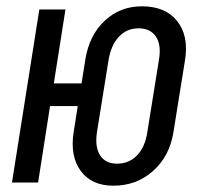

<svg xmlns="http://www.w3.org/2000/svg" viewBox="-20 -580 640 610"><path d="M340 10Q271 10 236.5 -37Q202 -84 214 -160L227 -243H139L101 0H18L105 -550H188L151 -315H239L251 -390Q263 -467 312 -513.5Q361 -560 431 -560Q505 -560 542.5 -513.5Q580 -467 568 -390L531 -160Q519 -84 466.5 -37Q414 10 340 10ZM352 -60Q390 -60 415.5 -86.5Q441 -113 448 -160L485 -390Q493 -437 475.5 -463.5Q458 -490 420 -490Q383 -490 358 -463.5Q333 -437 325 -390L288 -160Q281 -113 298 -86.5Q315 -60 352 -60Z"/></svg>

Font: JetBrains Mono NL
Style: Italic
Weight: 400
Italic angle: -9°
Monospace: yes
Designer: Philipp Nurullin, Konstantin Bulenkov
Foundry: JetBrains
Version: Version 2.305; ttfautohint (v1.8.4.7-5d5b)